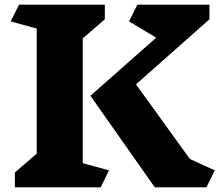

<svg xmlns="http://www.w3.org/2000/svg" viewBox="-20 -806 957 826"><path d="M449 -73 413 0H44V-64L138 -145V-683L26 -714L62 -786H431V-723L336 -641V-104ZM868 0H646L369 -394L652 -644L535 -714L571 -786H881V-723L565 -443L797 -122L904 -73Z"/></svg>

Font: Inknut Antiqua ExtraBold
Style: Regular
Weight: 800
Designer: Claus Eggers Sørensen
Foundry: Claus Eggers Sørensen
Version: Version 1.003; ttfautohint (v1.8.2) -l 8 -r 50 -G 200 -x 14 